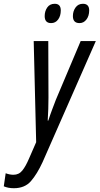

<svg xmlns="http://www.w3.org/2000/svg" viewBox="-114 -753 526 1014"><path d="M-41 241Q17 241 49.5 203.5Q82 166 111 103L392 -536H312L181 -226Q173 -205 162 -176Q151 -147 141 -116H138Q140 -147 141 -178Q142 -209 142 -239L141 -536H64L77 -2L39 85Q22 125 4 147.5Q-14 170 -43 170Q-63 170 -84 162L-94 231Q-71 241 -41 241ZM306 -631Q328 -631 342.5 -650Q357 -669 357 -698Q357 -733 324 -733Q299 -733 285 -713.5Q271 -694 271 -668Q271 -631 306 -631ZM156 -631Q179 -631 193 -650Q207 -669 207 -698Q207 -733 175 -733Q149 -733 135.5 -713.5Q122 -694 122 -668Q122 -631 156 -631Z"/></svg>

Font: Noto Sans UI Condensed
Style: Italic
Weight: 400
Width: 3
Italic angle: -12°
Designer: Monotype Design Team
Foundry: Monotype Imaging Inc.
Version: Version 1.901